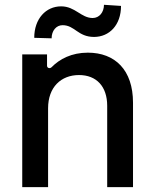

<svg xmlns="http://www.w3.org/2000/svg" viewBox="-20 -769 637 789"><path d="M192.1 -611.5C192.1 -642.4 210.9 -665.5 237.2 -665.5C287.6 -665.5 299.7 -617.2 366.8 -617.2C429 -617.5 477.3 -665.5 477.3 -744.7L407.3 -749.3C407 -718.4 388.1 -695 360.8 -695C313.2 -695 289.1 -742.9 231.2 -742.9C168.7 -742.9 120.7 -692.1 120.7 -613.6ZM177.6 -323.9C177.6 -410.9 230.8 -460.6 304.7 -460.6C376.8 -460.6 420.5 -413.4 420.5 -334.2V0H526.6V-346.9C526.6 -481.9 452.4 -552.6 340.9 -552.6C274.5 -552.6 225.1 -526.6 192.1 -492.9C185 -485.8 173.3 -489 173.3 -498.9V-545.5H71.4V0H177.6Z"/></svg>

Font: RA Harald Medium
Style: Regular
Weight: 500
Designer: Rasmus Andersson
Foundry: rsms
Version: Version 3.000;hotconv 1.0.109;makeotfexe 2.5.65596